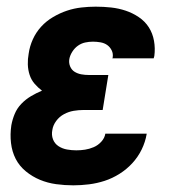

<svg xmlns="http://www.w3.org/2000/svg" viewBox="-20 -548 540 576"><path d="M200 8Q174 8 148.5 4.5Q123 1 100 -8.5Q77 -18 57.5 -34Q38 -50 27 -71.5Q16 -93 13 -119Q10 -145 14 -172Q17 -189 24 -206Q31 -223 44 -236.5Q57 -250 73 -259.5Q89 -269 106 -276Q94 -285 84 -296.5Q74 -308 69 -323Q64 -338 63.5 -354.5Q63 -371 66 -387Q69 -409 78.5 -430Q88 -451 103.5 -468Q119 -485 139.5 -497Q160 -509 181 -516Q202 -523 224 -525.5Q246 -528 267 -528Q291 -528 313.5 -525.5Q336 -523 357 -516Q378 -509 396.5 -496.5Q415 -484 426.5 -466Q438 -448 442 -425.5Q446 -403 443 -380L441 -373H317L318 -375Q320 -387 315 -397Q310 -407 301.5 -413Q293 -419 281.5 -421Q270 -423 259 -423Q247 -423 235.5 -420.5Q224 -418 214 -411Q204 -404 197 -393Q190 -382 188 -371Q186 -359 190.5 -348.5Q195 -338 204 -332.5Q213 -327 224 -325Q235 -323 247 -323H305L288 -218H230Q216 -218 201 -215.5Q186 -213 172 -205.5Q158 -198 148.5 -185Q139 -172 137 -158Q134 -143 139 -130Q144 -117 155.5 -109.5Q167 -102 181 -99.5Q195 -97 209 -97Q222 -97 235 -99Q248 -101 261 -106.5Q274 -112 284 -123Q294 -134 296 -147H420V-146Q416 -122 405 -99.5Q394 -77 377 -58.5Q360 -40 338.5 -26.5Q317 -13 294 -5.5Q271 2 247 5Q223 8 200 8Z"/></svg>

Font: Iosevka Term Curly XBd Obl
Style: Regular
Weight: 800
Italic angle: -9°
Designer: Belleve Invis
Foundry: Belleve Invis
Version: Version 32.3.0